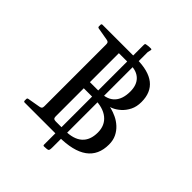

<svg xmlns="http://www.w3.org/2000/svg" viewBox="-251 -992 1242 1242"><g transform="rotate(45 369.5 -371.5)"><path d="M406 59Q406 75 404.5 83Q403 91 398.5 93Q394 95 384 96L365 97Q355 98 355 89V-398H406ZM355 -821Q355 -831 357 -833.5Q359 -836 367 -837Q375 -839 384.5 -839.5Q394 -840 403 -840Q414 -840 411 -831L406 -809V-398H355ZM181 -15V-727H279V-93Q279 -81 284.5 -76Q290 -71 303 -71H384Q465 -71 505.5 -107Q546 -143 546 -213Q546 -278 501 -314.5Q456 -351 374 -351H279V-407H374Q439 -407 473 -443.5Q507 -480 507 -549Q507 -608 475 -640Q443 -672 384 -672H279V-727H384Q606 -727 606 -552Q606 -509 590 -477Q574 -445 549.5 -423Q525 -401 498.5 -390Q472 -379 451 -379V-389Q470 -389 495.5 -382.5Q521 -376 548.5 -363Q576 -350 599.5 -328.5Q623 -307 637.5 -277.5Q652 -248 652 -209Q652 -112 585 -63.5Q518 -15 384 -15ZM74 -15Q65 -15 65 -25V-38Q65 -48 75 -49L161 -64Q173 -66 177 -71.5Q181 -77 181 -89V-230H279V-15ZM65 -717Q65 -727 74 -727H279V-512H181V-653Q181 -665 177 -670.5Q173 -676 161 -678L75 -693Q65 -694 65 -704Z"/></g></svg>

Font: Hahmlet
Style: Regular
Weight: 400
Designer: Minjoo Ham & Mark Frömberg
Foundry: hypertype
Version: Version 1.001; ttfautohint (v1.8.3)